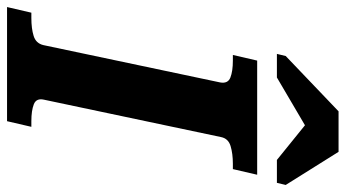

<svg xmlns="http://www.w3.org/2000/svg" viewBox="-266 -743 981 545"><g transform="rotate(90 224.5 -470.5)"><path d="M80 -103 186 -605Q190 -627 172 -634Q154 -641 124 -641H108L124 -710H448L432 -641H417Q388 -641 366.5 -634.5Q345 -628 341 -607L235 -105Q230 -83 248 -76Q266 -69 296 -69H312L296 0H-28L-12 -69H3Q33 -69 54 -75.5Q75 -82 80 -103ZM383 -941H268L111 -791L105 -766H172L349 -870L275 -872L406 -766H471L477 -791Z"/></g></svg>

Font: Roboto Serif 20pt SemiBold
Style: Italic
Weight: 600
Italic angle: -10°
Version: Version 1.007